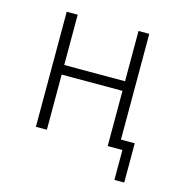

<svg xmlns="http://www.w3.org/2000/svg" viewBox="-95 -578 749 793"><g transform="rotate(15 279.5 -182.0)"><path d="M464 128V0H401V-236H141V0H94V-492H141V-277H401V-492H447V-40H506V128Z"/></g></svg>

Font: Nunito Sans 7pt Condensed ExtraLight
Style: Regular
Weight: 250
Width: 3
Designer: Vernon Adams
Foundry: Vernon Adams
Version: Version 3.101;gftools[0.9.27]